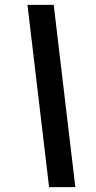

<svg xmlns="http://www.w3.org/2000/svg" viewBox="-20 -740 396 790"><path d="M93 -720H201L290 30H182Z"/></svg>

Font: Radio Canada Medium
Style: Italic
Weight: 500
Italic angle: -12°
Designer: Charles Daoud, Etienne Aubert Bonn, Alexandre Saumier Demers, Jacques Le Bailly
Foundry: Radio-Canada
Version: Version 2.104; ttfautohint (v1.8.4.7-5d5b);gftools[0.9.28.de